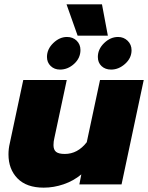

<svg xmlns="http://www.w3.org/2000/svg" viewBox="-20 -848 681 883"><path d="M286 -828H449L476 -684H337ZM196 -586Q196 -622 225 -650Q254 -678 288 -678Q315 -678 332.5 -661Q350 -644 350 -618Q350 -581 321 -554.5Q292 -528 256 -528Q230 -528 213 -544.5Q196 -561 196 -586ZM430 -586Q430 -622 459 -650Q488 -678 523 -678Q549 -678 567 -660.5Q585 -643 585 -617Q585 -581 555.5 -554.5Q526 -528 491 -528Q464 -528 447 -544Q430 -560 430 -586ZM19 -138Q19 -164 25 -189L87 -480H287L230 -213Q226 -197 226 -181Q226 -159 238 -149.5Q250 -140 278 -140Q337 -140 379 -194L440 -480H641L539 0H345L354 -46Q318 -16 272.5 -0.5Q227 15 181 15Q102 15 60.5 -27.5Q19 -70 19 -138Z"/></svg>

Font: Prompt ExtraBold
Style: Italic
Weight: 800
Italic angle: -12°
Designer: Katatrad Team
Foundry: CadsonDemak
Version: Version 1.001